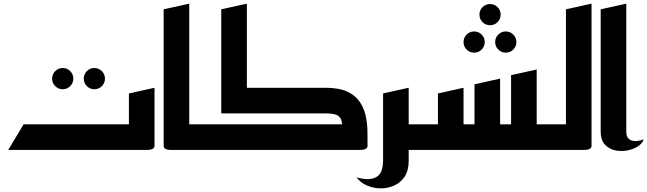

<svg xmlns="http://www.w3.org/2000/svg" viewBox="-20 -820 3540 1050"><path d="M496 -332Q472 -332 455 -349Q438 -366 438 -390Q438 -414 455 -431Q472 -448 496 -448Q520 -448 537 -431Q554 -414 554 -390Q554 -366 537 -349Q520 -332 496 -332ZM323 -332Q299 -332 282 -349Q265 -366 265 -390Q265 -414 282 -431Q299 -448 323 -448Q347 -448 364 -431Q381 -414 381 -390Q381 -366 364 -349Q347 -332 323 -332Z M25 0 109 -140H685V0ZM605 0V-140H685V-309L825 -340V-23Q825 -11 815 -6Q805 -1 795 -0.5Q785 0 785 0Z M915 0Q915 0 905 -0.5Q895 -1 885 -6Q875 -11 875 -23V-769L1015 -800V-140H1095V0Z M1055 0V-140H1850Q1851 -167 1833.5 -183.5Q1816 -200 1760 -200H1235V-340H1760Q1834 -340 1879 -319Q1924 -298 1947.5 -263Q1971 -228 1980 -186Q1989 -144 1989.5 -101.5Q1990 -59 1990 -23Q1990 -11 1980 -6Q1970 -1 1960 -0.5Q1950 0 1950 0ZM1190 -200V-769L1330 -800V-200Z M2189 0V-140H2335V0ZM1930 150Q1974 162 2002.5 159Q2031 156 2047 142Q2063 128 2069 106.5Q2075 85 2075 60V-309L2215 -340V60Q2215 113 2192.5 146.5Q2170 180 2134 195.5Q2098 211 2058.5 210Q2019 209 1984.5 193.5Q1950 178 1930 150Z M2660 -682Q2636 -682 2619 -699Q2602 -716 2602 -740Q2602 -764 2619 -781Q2636 -798 2660 -798Q2684 -798 2701 -781Q2718 -764 2718 -740Q2718 -716 2701 -699Q2684 -682 2660 -682ZM2746 -532Q2722 -532 2705 -549Q2688 -566 2688 -590Q2688 -614 2705 -631Q2722 -648 2746 -648Q2770 -648 2787 -631Q2804 -614 2804 -590Q2804 -566 2787 -549Q2770 -532 2746 -532ZM2573 -532Q2549 -532 2532 -549Q2515 -566 2515 -590Q2515 -614 2532 -631Q2549 -648 2573 -648Q2597 -648 2614 -631Q2631 -614 2631 -590Q2631 -566 2614 -549Q2597 -532 2573 -532Z M2295 0V-140H2375V-309L2515 -340V-140H2575V-359L2715 -390V-140H2775V-409L2915 -440V-140H3035V0Z M2995 0V-140H3075V-769L3215 -800V-23Q3215 -11 3205 -6Q3195 -1 3185 -0.5Q3175 0 3175 0Z M3500 -58Q3494 -36 3468.5 -19.5Q3443 -3 3408.5 3Q3374 9 3341.5 1.5Q3309 -6 3287 -30.5Q3265 -55 3265 -100V-769L3405 -800V-100Q3405 -75 3416 -63.5Q3427 -52 3443 -49.5Q3459 -47 3475 -50.5Q3491 -54 3500 -58Z"/></svg>

Font: Reem Kufi Fun
Style: Bold
Weight: 700
Designer: Khaled Hosny
Version: Version 1.005